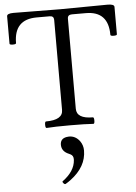

<svg xmlns="http://www.w3.org/2000/svg" viewBox="-64 -711 772 1089"><g transform="rotate(-5 322.5 -166.5)"><path d="M17.1 0ZM385.3 148.9Q385.3 241.7 294.4 309.6Q280.8 319.8 265.1 329.1L260.7 329.6Q253.4 327.1 249 318.4L248 314L249 313Q319.3 261.7 323.2 198.2Q323.2 195.3 323.2 191.9Q323.2 172.9 307.1 164.6L288.6 155.8Q257.8 139.2 257.3 106Q257.3 70.8 293 64.5Q299.8 63 307.1 63Q344.2 63 368.2 95.2Q385.3 119.1 385.3 148.9ZM281.2 -90.8V-603.5Q281.2 -626 257.8 -626H183.6Q54.2 -626 54.2 -491.2Q54.2 -484.4 35.6 -484.4Q17.1 -484.4 17.1 -491.2V-647Q17.1 -663.1 55.2 -663.1Q104.5 -663.1 184.1 -661.9Q263.7 -660.6 320.3 -660.6Q377 -660.6 456.1 -661.9Q535.2 -663.1 590.3 -663.1Q628.4 -663.1 628.4 -647V-491.2Q628.4 -484.4 609.9 -484.4Q591.3 -484.4 591.3 -491.2Q591.3 -626 463.4 -626H384.3Q359.4 -626 359.4 -603.5V-90.8Q359.4 -33.7 451.7 -33.7Q458.5 -33.7 458.5 -15.1Q458.5 3.4 451.7 3.4Q406.7 0 318.4 0Q230 0 185.1 3.4Q178.2 3.4 178.2 -15.1Q178.2 -33.7 185.1 -33.7Q281.2 -33.7 281.2 -90.8Z"/></g></svg>

Font: Junicode
Style: Regular
Weight: 400
Designer: Peter S. Baker
Foundry: Briery Creek Software
Version: Version 0.7.2